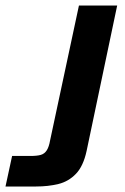

<svg xmlns="http://www.w3.org/2000/svg" viewBox="-174 -516 453 698"><path d="M-154 162 -130 51H-64Q-39 51 -25.5 47Q-12 43 -4 30.5Q4 18 8 -5L113 -496H252L141 32Q129 88 102 116Q75 144 38 153Q1 162 -43 162Z"/></svg>

Font: Atkinson Hyperlegible Next
Style: Bold Italic
Weight: 700
Italic angle: -12°
Designer: Elliott Scott, Megan Eiswerth, Linus Boman, Theodore Petrosky, Letters from Sweden
Foundry: Applied Design Works, Letters from Sweden
Version: Version 2.001